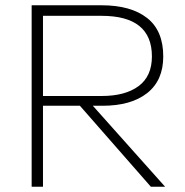

<svg xmlns="http://www.w3.org/2000/svg" viewBox="-20 -708 703 728"><path d="M100 -688H365Q476 -688 537.5 -640Q599 -592 599 -494Q599 -403 538 -355Q477 -307 369 -307H332L606 0H552L283 -307H143V0H100ZM365 -648H143V-344H365Q455 -344 505.5 -381.5Q556 -419 556 -494Q556 -648 365 -648Z"/></svg>

Font: Roundo Light
Style: Regular
Weight: 300
Designer: Namrata Goyal (Gurmukhi), Shiva Nallaperumal (Latin)
Foundry: Indian Type Foundry
Version: Version 1.000;PS 1.0;hotconv 1.0.88;makeotf.lib2.5.647800